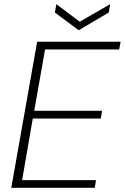

<svg xmlns="http://www.w3.org/2000/svg" viewBox="-20 -900 598 920"><path d="M34 0 158 -700H558L551 -663H196L144 -369H469L463 -332H137L86 -37H440L434 0ZM508 -880 501 -840 357 -755 243 -840 250 -880 362 -796Z"/></svg>

Font: DM Sans ExtraLight
Style: Italic
Weight: 250
Italic angle: -10°
Designer: Colophon Foundry, Jonny Pinhorn
Foundry: Colophon Foundry
Version: Version 4.004;gftools[0.9.30]